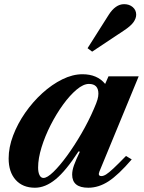

<svg xmlns="http://www.w3.org/2000/svg" viewBox="-20 -891 692 922"><path d="M148 10.5Q89 10.5 55.2 -27.2Q21.5 -65 21.5 -130Q21.5 -183.5 43 -240.2Q64.5 -297 101 -349.5Q137.5 -402 183.5 -443.8Q229.5 -485.5 279.2 -510Q329 -534.5 376 -534.5Q447 -534.5 485 -488L501 -524.5H646L457.5 -67.5Q448.5 -45.5 467 -45.5Q477 -45.5 489.8 -53.5Q502.5 -61.5 524.8 -82.2Q547 -103 585 -142L612.5 -125.5Q549 -51.5 501.5 -20.5Q454 10.5 404 10.5Q326.5 10.5 326.5 -52.5Q326.5 -73 335.5 -98Q344.5 -123 363.5 -162.5L357 -164Q296.5 -70.5 247 -30Q197.5 10.5 148 10.5ZM189 -36.5Q206.5 -36.5 236.5 -65.5Q266.5 -94.5 301.8 -142.8Q337 -191 371.2 -250Q405.5 -309 431 -368.5Q444 -398 448.2 -413.2Q452.5 -428.5 452.5 -441Q452.5 -488 407 -488Q380.5 -488 348 -460.8Q315.5 -433.5 283 -388.8Q250.5 -344 223.2 -290.5Q196 -237 179.5 -183.5Q163 -130 163 -86.5Q163 -63.5 169.8 -50Q176.5 -36.5 189 -36.5ZM422.5 -643 400.5 -659.5 501.5 -819Q534.5 -871 576 -871Q601 -871 617.5 -856.8Q634 -842.5 634 -820.5Q634 -803 621 -784.5Q608 -766 574.5 -744Z"/></svg>

Font: Libre Caslon Text Bold
Style: Italic
Weight: 700
Italic angle: -22.583°
Designer: Pablo Impallari, Rodrigo Fuenzalida, Katja Schimmel
Foundry: Pablo Impallari, Rodrigo Fuenzalida
Version: Version 2.000